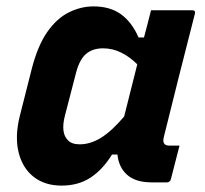

<svg xmlns="http://www.w3.org/2000/svg" viewBox="-20 -570 640 600"><path d="M272 -550Q324 -550 358 -525.5Q392 -501 413 -453H430Q435 -471 440 -491Q445 -511 452 -538H580Q592 -538 589 -527Q564 -430 538.5 -328.5Q513 -227 492 -142Q485 -115 509 -115H541L514 -10Q511 0 501 0H455Q404 0 377.5 -23.5Q351 -47 347 -87H330Q301 -40 263 -15Q225 10 172 10Q120 10 85 -17.5Q50 -45 38 -94.5Q26 -144 42 -208L79 -354Q98 -428 128 -470.5Q158 -513 195.5 -531.5Q233 -550 272 -550ZM192 -132Q204 -119 229 -119Q263 -119 296.5 -140Q330 -161 368 -206Q378 -247 388.5 -287.5Q399 -328 409 -369Q386 -392 359 -405.5Q332 -419 302 -419Q270 -419 249.5 -402Q229 -385 218 -344L183 -209Q169 -155 192 -132Z"/></svg>

Font: Recursive Sn Lnr St
Style: Bold Italic
Weight: 700
Italic angle: -15°
Version: Version 1.079;hotconv 1.0.112;makeotfexe 2.5.65598; ttfautoh